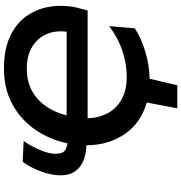

<svg xmlns="http://www.w3.org/2000/svg" viewBox="7 -774 920 974"><g transform="rotate(-90 467.0 -287.0)"><path d="M404.5 152.5Q412 114 419.2 75.2Q426.5 36.5 434 -2.5Q329.5 -32.5 273.5 -115Q217.5 -197.5 217 -308.5Q130 -312 91 -358Q52 -404 70.5 -491.5Q78 -526.5 94.2 -563.8Q110.5 -601 133.5 -632L239 -627Q217 -596.5 200.2 -560.2Q183.5 -524 177 -494.5Q170 -460.5 178.2 -435.2Q186.5 -410 227 -405Q246.5 -497.5 297.5 -570.2Q348.5 -643 426.8 -685Q505 -727 605.5 -727Q701.5 -727 767.5 -696.8Q833.5 -666.5 871 -614.5Q908.5 -562.5 919.5 -497Q930.5 -431.5 916.5 -361.5L901 -302.5H354Q355 -248.5 378.2 -203.2Q401.5 -158 448 -131Q494.5 -104 565.5 -104Q626.5 -104 693 -125.2Q759.5 -146.5 821.5 -193L810.5 -63.5Q764.5 -32.5 695.5 -11Q626.5 10.5 554.5 12Q546 47.5 537.8 82.5Q529.5 117.5 521.5 152.5ZM604.5 -611Q515 -611 454.2 -557.8Q393.5 -504.5 368.5 -409H793Q800.5 -464.5 781 -510.2Q761.5 -556 717 -583.5Q672.5 -611 604.5 -611Z"/></g></svg>

Font: Commissioner SemiBold
Style: Italic
Weight: 600
Italic angle: -12°
Designer: Kostas Bartsokas
Foundry: Kostas Bartsokas
Version: Version 1.000; ttfautohint (v1.8.3)